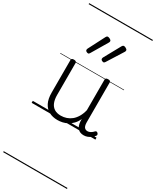

<svg xmlns="http://www.w3.org/2000/svg" viewBox="-362 -1098 1369 1685"><g transform="rotate(30 323.0 -255.0)"><path d="M270 18Q222 18 185 -1.5Q148 -21 127.5 -61.5Q107 -102 107 -166V-496Q107 -505 113 -509.5Q119 -514 132 -514Q146 -514 152.5 -509.5Q159 -505 159 -496V-171Q159 -127 171.5 -95.5Q184 -64 210 -47Q236 -30 277 -30Q306 -30 333 -39Q360 -48 383 -66.5Q406 -85 424 -115Q442 -145 452 -186V-496Q452 -506 458.5 -510.5Q465 -515 479 -515Q492 -515 498 -510.5Q504 -506 504 -496V-93Q504 -73 508.5 -58.5Q513 -44 523 -36.5Q533 -29 547 -29Q557 -29 567 -32.5Q577 -36 587 -43Q597 -50 607 -61Q613 -67 620 -66.5Q627 -66 633 -59Q638 -54 639.5 -47Q641 -40 636 -34Q625 -19 609 -7Q593 5 575 12Q557 19 537 19Q517 19 502 13Q487 7 476 -5Q465 -17 459 -35Q453 -53 452 -76V-97Q437 -63 415.5 -41Q394 -19 370 -6Q346 7 320.5 12.5Q295 18 270 18ZM212 -623Q203 -623 193.5 -628.5Q184 -634 184 -643Q184 -646 184.5 -648.5Q185 -651 187 -657L273 -824Q276 -830 280 -833.5Q284 -837 290 -837Q297 -837 305.5 -833.5Q314 -830 320.5 -824.5Q327 -819 327 -812Q327 -808 326 -804.5Q325 -801 322 -796L226 -634Q223 -629 219.5 -626Q216 -623 212 -623ZM368 -623Q359 -623 349.5 -628.5Q340 -634 340 -643Q340 -646 340.5 -648.5Q341 -651 343 -657L435 -824Q439 -830 442.5 -833.5Q446 -837 453 -837Q460 -837 468 -833.5Q476 -830 482.5 -824.5Q489 -819 489 -812Q489 -808 488 -804.5Q487 -801 484 -796L382 -634Q378 -629 375 -626Q372 -623 368 -623ZM0 490H646V500H0ZM0 -20H646V0H0ZM0 -505H646V-500H0ZM0 -1010H646V-1000H0Z"/></g></svg>

Font: Playwrite ES Deco Guides
Style: Regular
Weight: 400
Designer: Veronika Burian, José Scaglione
Foundry: TypeTogether
Version: Version 1.003